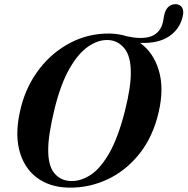

<svg xmlns="http://www.w3.org/2000/svg" viewBox="-20 -870 881 902"><path d="M495.5 -712.5Q538.5 -711.5 576 -699.5Q591 -696.5 604.2 -694.5Q617.5 -692.5 630 -692Q682.5 -689.5 710.5 -710.2Q738.5 -731 746 -769L751.5 -799.5Q756.5 -823.5 770.2 -837Q784 -850.5 806 -850.5Q826 -849.5 835.5 -834.2Q845 -819 838 -791.5Q824 -732 773.2 -698.5Q722.5 -665 638 -668.5Q701 -623.5 726.2 -538.8Q751.5 -454 725 -341.5Q698.5 -227 635 -147.5Q571.5 -68 485.2 -27.5Q399 13 303.5 11.5Q213 10 151.8 -36.5Q90.5 -83 69.8 -168Q49 -253 79.5 -370Q105.5 -469.5 165.8 -547.2Q226 -625 311 -669.2Q396 -713.5 495.5 -712.5ZM314.5 -19.5Q359.5 -18.5 405.2 -48Q451 -77.5 492.8 -149.8Q534.5 -222 567 -349Q581.5 -407 588.2 -451.8Q595 -496.5 594.5 -530.5Q594.5 -606.5 563.8 -643.5Q533 -680.5 487.5 -682Q440.5 -683.5 393.5 -650.8Q346.5 -618 306 -546.8Q265.5 -475.5 237 -361.5Q221.5 -297.5 214 -249.8Q206.5 -202 206.5 -167Q206 -91 235.8 -55.8Q265.5 -20.5 314.5 -19.5Z"/></svg>

Font: Fraunces 72pt SemiBold
Style: Italic
Weight: 600
Italic angle: -16°
Version: Version 1.000;[b76b70a41]